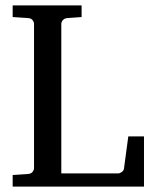

<svg xmlns="http://www.w3.org/2000/svg" viewBox="-20 -691 571 711"><path d="M26.9 0V-43L85 -46.9Q95.7 -47.9 100.8 -54.7Q106 -61.5 106 -68.8V-602.1Q106 -609.4 100.8 -616.2Q95.7 -623 85 -624L26.9 -627.9V-670.9H282.2V-627.9L229 -624Q218.3 -623 212.6 -616.2Q207 -609.4 207 -602.1V-48.8H417Q423.8 -48.8 430.9 -54Q438 -59.1 439 -65.9L455.1 -186H513.2V0Z"/></svg>

Font: Charis SIL Cyr
Style: Regular
Weight: 400
Foundry: SIL International
Version: Version 5.000